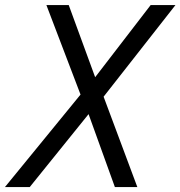

<svg xmlns="http://www.w3.org/2000/svg" viewBox="-45 -758 731 778"><path d="M301.5 -399.5 296.5 -335 143 -737.5H233.5L359.5 -393.5L297 -388.5L565.5 -737.5H666L346.5 -330L360.5 -404.5L511.5 0H420.5L295.5 -346.5L351 -341.5L75.5 0H-25Z"/></svg>

Font: Epilogue
Style: Italic
Weight: 400
Italic angle: -12°
Designer: Tyler Finck
Foundry: Etcetera Type Co
Version: Version 2.112